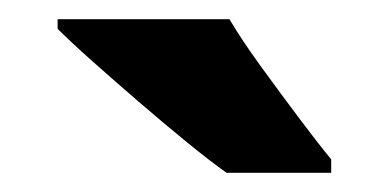

<svg xmlns="http://www.w3.org/2000/svg" viewBox="-20 -786 405 200"><path d="M219 -766Q232 -744 252 -716.5Q272 -689 291.5 -663Q311 -637 325 -620V-606H216Q199 -618 174.5 -638Q150 -658 124.5 -680Q99 -702 76.5 -722Q54 -742 40 -756V-766Z"/></svg>

Font: Noto Sans Lao UI SemCond ExtBd
Style: Regular
Weight: 800
Width: 4
Designer: Monotype Design Team
Foundry: Monotype Imaging Inc.
Version: Version 2.000; ttfautohint (v1.8.4.7-5d5b)